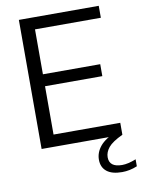

<svg xmlns="http://www.w3.org/2000/svg" viewBox="-101 -808 799 1084"><g transform="rotate(-10 298.5 -266.0)"><path d="M84.5 0V-740H542.5V-671.5H165V-414H493.5V-345.5H165V-68.5H547.5V0ZM510 207.5Q452 207.5 422.2 183.5Q392.5 159.5 392.5 116Q392.5 74.5 421.5 39.2Q450.5 4 523.5 -28L547.5 0Q487 28.5 465.2 55.2Q443.5 82 443.5 111Q443.5 168 517 168Q551 168 597 149.5V189.5Q554 207.5 510 207.5Z"/></g></svg>

Font: Encode Sans
Style: Regular
Weight: 400
Designer: Multiple Designers
Foundry: Impallari Type
Version: Version 3.002; ttfautohint (v1.8.3) -l 8 -r 50 -G 200 -x 14 